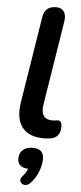

<svg xmlns="http://www.w3.org/2000/svg" viewBox="-64 -747 447 1054"><g transform="rotate(5 159.5 -219.5)"><path d="M197 10Q114 10 77 -37.5Q40 -85 54 -176L130 -651Q139 -713 202 -713Q231 -713 244.5 -694Q258 -675 253 -640L179 -177Q172 -133 186.5 -112.5Q201 -92 234 -92Q245 -92 252 -93.5Q259 -95 265 -95Q275 -95 281 -88Q287 -81 287 -61Q287 -32 275 -16.5Q263 -1 246 4Q237 7 223 8.5Q209 10 197 10ZM143 262Q127 277 110.5 273.5Q94 270 89 255.5Q84 241 101 224Q118 206 125 184Q67 181 67 133Q67 101 87.5 84Q108 67 141 67Q202 67 202 123Q202 159 185.5 198Q169 237 143 262Z"/></g></svg>

Font: Nunito
Style: Bold Italic
Weight: 700
Italic angle: -9°
Designer: Vernon Adams
Foundry: Vernon Adams
Version: Version 3.601; ttfautohint (v1.8.2.53-6de2)